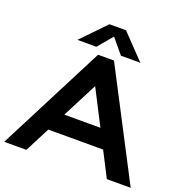

<svg xmlns="http://www.w3.org/2000/svg" viewBox="-155 -1040 1136 1180"><g transform="rotate(20 413.5 -450.0)"><path d="M0 0 359 -700H463L827 0H671L587.5 -163H228.5L145 0ZM290 -283H526L408 -512.5ZM208.5 -742.5 360.5 -900H469L620 -742.5H493L413 -838.5L332.5 -742.5Z"/></g></svg>

Font: Science Gothic
Style: Regular
Weight: 400
Designer: Thomas Phinney, Vassil Kateliev, Brandon Buerkle
Foundry: Font Detective LLC
Version: Version 1.018